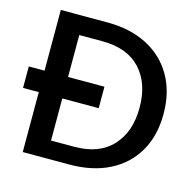

<svg xmlns="http://www.w3.org/2000/svg" viewBox="-102 -801 924 907"><g transform="rotate(15 360.0 -347.5)"><path d="M86 0V-695H314Q426 -695 508.5 -652.5Q591 -610 636.5 -531.5Q682 -453 682 -345Q682 -238 636.5 -160.5Q591 -83 508.5 -41.5Q426 0 314 0ZM9 -293V-398H379V-293ZM201 -87H314Q436 -87 500.5 -157Q565 -227 565 -345Q565 -464 500.5 -533.5Q436 -603 314 -603H201Z"/></g></svg>

Font: Parkinsans Medium
Style: Regular
Weight: 500
Designer: Red Stone, Indian Type Foundry
Foundry: Indian Type Foundry
Version: Version 1.000